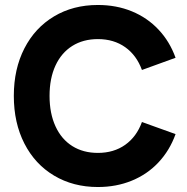

<svg xmlns="http://www.w3.org/2000/svg" viewBox="-20 -734 751 771"><path d="M35.5 -349Q35.5 -457 78 -539.8Q120.5 -622.5 197 -668.2Q273.5 -714 373 -714Q447.5 -714 509.5 -688.5Q571.5 -663 616.5 -615.2Q661.5 -567.5 685 -502L550 -453Q528.5 -512 482.8 -544.5Q437 -577 373 -577Q314 -577 270.2 -549.5Q226.5 -522 202.8 -470.8Q179 -419.5 179 -349Q179 -278.5 202.8 -226.8Q226.5 -175 270.2 -147.5Q314 -120 373 -120Q437 -120 482.8 -152.5Q528.5 -185 550 -244L685 -195.5Q661.5 -130 616.5 -82Q571.5 -34 509.2 -8.5Q447 17 373 17Q274 17 197.2 -28.8Q120.5 -74.5 78 -157.5Q35.5 -240.5 35.5 -349Z"/></svg>

Font: HK Grotesk ExtraBold
Style: Regular
Weight: 800
Designer: Alfredo Marco Pradil
Foundry: Hanken Design Co.
Version: Version 3.001